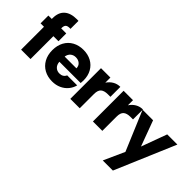

<svg xmlns="http://www.w3.org/2000/svg" viewBox="-53 -1494 2469 2469"><g transform="rotate(45 1181.5 -259.5)"><path d="M342 -416H250V0H79V-416H17V-558H79V-574Q79 -677 138 -730.5Q197 -784 311 -784Q330 -784 339 -783V-638Q290 -641 270 -624Q250 -607 250 -563V-558H342Z M924 -238H537Q541 -186 570.5 -158.5Q600 -131 643 -131Q707 -131 732 -185H914Q900 -130 863.5 -86Q827 -42 772 -17Q717 8 649 8Q567 8 503 -27Q439 -62 403 -127Q367 -192 367 -279Q367 -366 402.5 -431Q438 -496 502 -531Q566 -566 649 -566Q730 -566 793 -532Q856 -498 891.5 -435Q927 -372 927 -288Q927 -264 924 -238ZM752 -333Q752 -377 722 -403Q692 -429 647 -429Q604 -429 574.5 -404Q545 -379 538 -333Z M1320 -564V-383H1273Q1209 -383 1177 -355.5Q1145 -328 1145 -259V0H974V-558H1145V-465Q1175 -511 1220 -537.5Q1265 -564 1320 -564Z M1731 -564V-383H1684Q1620 -383 1588 -355.5Q1556 -328 1556 -259V0H1385V-558H1556V-465Q1586 -511 1631 -537.5Q1676 -564 1731 -564Z M2363 -558 2013 265H1829L1957 -19L1730 -558H1921L2050 -209L2178 -558Z"/></g></svg>

Font: Poppins A&M
Style: Bold-A&M
Weight: 700
Designer: Ninad Kale (Devanagari), Jonny Pinhorn (Latin)
Foundry: Indian Type Foundry
Version: 4.004